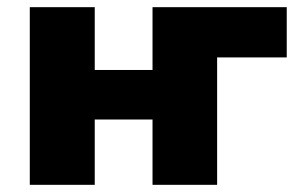

<svg xmlns="http://www.w3.org/2000/svg" viewBox="-20 -515 839 535"><path d="M63 0V-495H244V-320H405V-495H779V-355H585V0H405V-182H244V0Z"/></svg>

Font: Nunito Sans 11pt Black
Style: Regular
Weight: 900
Version: Version 3.101;gftools[0.9.27]